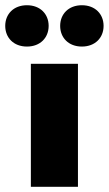

<svg xmlns="http://www.w3.org/2000/svg" viewBox="-72 -714 416 734"><path d="M226 0V-470H46V0ZM31 -536C82 -536 114 -570 114 -615C114 -660 82 -694 31 -694C-20 -694 -52 -660 -52 -615C-52 -570 -20 -536 31 -536ZM241 -536C292 -536 324 -570 324 -615C324 -660 292 -694 241 -694C190 -694 158 -660 158 -615C158 -570 190 -536 241 -536Z"/></svg>

Font: Gantari Black
Style: Regular
Weight: 900
Designer: Anugrah Pasau
Foundry: Lafontype
Version: Version 1.000